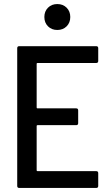

<svg xmlns="http://www.w3.org/2000/svg" viewBox="-20 -928 535 948"><path d="M455 -617H165Q161 -617 161 -613V-397Q161 -393 165 -393H356Q366 -393 366 -383V-320Q366 -310 356 -310H165Q161 -310 161 -306V-87Q161 -83 165 -83H455Q465 -83 465 -73V-10Q465 0 455 0H75Q65 0 65 -10V-690Q65 -700 75 -700H455Q465 -700 465 -690V-627Q465 -617 455 -617ZM199 -844Q199 -872 217 -890Q235 -908 263 -908Q291 -908 309 -890Q327 -872 327 -844Q327 -816 309 -798Q291 -780 263 -780Q235 -780 217 -798Q199 -816 199 -844Z"/></svg>

Font: Barlow Semi Condensed Medium
Style: Regular
Weight: 500
Width: 4
Designer: Jeremy Tribby
Foundry: Tribby Type
Version: Version 1.422; ttfautohint (v1.8)